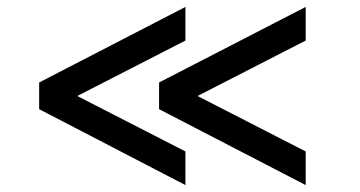

<svg xmlns="http://www.w3.org/2000/svg" viewBox="-20 -532 1040 554"><path d="M515 2 93 -217V-294L515 -512V-415L203 -255L515 -95ZM862 2 439 -217V-294L862 -512V-415L550 -255L862 -95Z"/></svg>

Font: 42dot Sans ExtraBold
Style: Regular
Weight: 800
Designer: 42dot
Version: Version 1.000